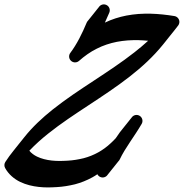

<svg xmlns="http://www.w3.org/2000/svg" viewBox="-61 -843 825 861"><path d="M721.1 -771C686.1 -776.7 650.5 -780.7 614.5 -781.6C596.4 -782.1 578.3 -781.5 560.1 -780.4C542 -778.9 523.8 -776.7 505.7 -773.2C472.6 -766.7 440 -756.3 409.3 -741.6C416.3 -756.5 423 -771.5 429.2 -786.4L429.2 -786.5L429.2 -786.5C434.9 -800.1 428.5 -815.7 414.9 -821.3C402.8 -826.3 389.2 -821.8 382.4 -811.2C381.1 -810 380.1 -808.6 379.1 -807.2C377.9 -805.9 376.8 -804.5 375.8 -803.1C374.6 -801.8 373.5 -800.5 372.5 -799C371.3 -797.7 370.2 -796.4 369.3 -794.9C368.1 -793.6 367 -792.3 366 -790.8C364.8 -789.6 363.7 -788.2 362.7 -786.7C361.5 -785.5 360.4 -784.1 359.5 -782.6C358.2 -781.4 357.1 -780 356.2 -778.5C355 -777.3 353.9 -775.9 352.9 -774.4C351.7 -773.2 350.6 -771.8 349.6 -770.3C348.4 -769.1 347.3 -767.7 346.4 -766.2C345.2 -765 344.1 -763.6 343.1 -762.2C341.9 -760.9 340.8 -759.6 339.8 -758.1C338.6 -756.8 337.5 -755.5 336.6 -754C335.3 -752.7 334.2 -751.4 333.3 -749.9C331 -747.5 329 -744.8 327.7 -741.5C307.4 -692.8 284.6 -646.3 254.3 -605.7C246.9 -595.9 247.1 -581.8 255.6 -572.2C265.3 -561.2 282.1 -560.1 293.2 -569.8L293.4 -570C317.7 -591.4 344 -610.4 372.7 -624.6C401.2 -639.2 431.8 -649.2 463.5 -655.5C479.3 -658.5 495.4 -660.5 511.7 -661.8C527.9 -662.8 544.3 -663.4 560.8 -662.9C574.9 -662.6 589.1 -661.5 603.3 -660.2C583.6 -642.1 563 -624.8 541.7 -608.2C484 -563 422.1 -522.3 359.7 -481.2C297.3 -440.1 234 -398.7 174.2 -351C128.8 -314.7 85.1 -274.3 48 -227.7C46.9 -226.3 45.8 -225 44.7 -223.6C43.6 -222.3 42.6 -220.9 41.5 -219.5C40.4 -218.2 39.3 -216.8 38.2 -215.4C37.1 -214.1 36 -212.7 34.9 -211.3C33.8 -210 32.7 -208.6 31.6 -207.2C30.5 -205.9 29.5 -204.5 28.4 -203.2C27.3 -201.8 26.2 -200.4 25.1 -199.1C24 -197.7 22.9 -196.3 21.8 -195C20.7 -193.6 19.6 -192.3 18.6 -190.9C17.5 -189.5 16.4 -188.2 15.3 -186.8C14.2 -185.4 13.1 -184.1 12 -182.7C10.9 -181.4 9.8 -180 8.7 -178.6C7.6 -177.3 6.6 -175.9 5.5 -174.5C4.4 -173.2 3.3 -171.8 2.2 -170.4C1.1 -169.1 0 -167.7 -1.1 -166.3C-13.9 -150.5 -26 -134 -37.1 -116.7C-42.1 -108.8 -42.9 -98.5 -38.1 -89.7C-22.7 -61.3 2.9 -40 29.6 -27.2C56.6 -14.3 84.7 -7.9 112.4 -4.8C126.3 -3.2 140.1 -2.6 153.8 -2.5C167.3 -3 180.6 -2.8 194.1 -4C221.1 -5.5 248.3 -10 275.1 -16.5C301.9 -23.5 328.2 -34 352.7 -47.5C360.7 -51.8 368.3 -56.7 375.7 -61.7C378.3 -56.6 382.4 -52.3 387.9 -49.7C400.1 -43.9 414.4 -48.2 421.6 -59.2C422.8 -60.5 423.9 -61.8 424.8 -63.3C426.1 -64.6 427.1 -65.9 428.1 -67.4C429.3 -68.6 430.4 -70 431.4 -71.5C432.6 -72.7 433.7 -74.1 434.7 -75.6C435.9 -76.8 437 -78.2 437.9 -79.7C439.1 -80.9 440.2 -82.3 441.2 -83.8C442.4 -85 443.5 -86.4 444.5 -87.9C445.7 -89.1 446.8 -90.5 447.8 -91.9C449 -93.2 450.1 -94.5 451 -96C452.2 -97.3 453.3 -98.6 454.3 -100.1C455.5 -101.4 456.6 -102.7 457.6 -104.2C458.8 -105.4 459.9 -106.8 460.8 -108.3C462.1 -109.5 463.1 -110.9 464.1 -112.4C465.3 -113.6 466.4 -115 467.4 -116.5C468.6 -117.7 469.7 -119.1 470.7 -120.6C472.7 -122.6 474.5 -124.9 475.8 -127.7C501.2 -181.2 541.2 -230.3 574.4 -287.6C581.2 -299.5 577.9 -315 566.4 -322.9C554.2 -331.2 537.7 -328.1 529.4 -316L529.1 -315.7C529 -315.4 528.8 -315.1 528.6 -314.8C527.7 -313.9 526.8 -313 526.1 -311.9L525.9 -311.6C525.7 -311.3 525.5 -311 525.3 -310.8C524.4 -309.8 523.6 -308.9 522.8 -307.8L522.6 -307.5C522.4 -307.2 522.2 -306.9 522 -306.7C521.2 -305.7 520.3 -304.8 519.5 -303.7L519.3 -303.4C519.1 -303.1 519 -302.9 518.8 -302.6C517.9 -301.6 517 -300.7 516.3 -299.6L516.1 -299.3C515.9 -299 515.7 -298.8 515.5 -298.5C514.6 -297.6 513.7 -296.6 513 -295.5L512.8 -295.2C512.6 -294.9 512.4 -294.7 512.2 -294.4C511.4 -293.5 510.5 -292.5 509.7 -291.4L509.5 -291.1C509.3 -290.9 509.1 -290.6 509 -290.3C508.1 -289.4 507.2 -288.4 506.5 -287.4L506.2 -287C506.1 -286.8 505.9 -286.5 505.7 -286.2C504.8 -285.3 503.9 -284.4 503.2 -283.3L503 -283C502.8 -282.7 502.6 -282.4 502.4 -282.1C501.5 -281.2 500.7 -280.3 499.9 -279.2L499.7 -278.9C499.5 -278.6 499.3 -278.3 499.1 -278C498.3 -277.1 497.4 -276.2 496.6 -275.1L496.4 -274.8C496.2 -274.5 496.1 -274.2 495.9 -274C495 -273 494.1 -272.1 493.4 -271L493.2 -270.7C493 -270.4 492.8 -270.1 492.6 -269.9C491.7 -268.9 490.8 -268 490.1 -266.9L489.9 -266.6C489.7 -266.3 489.5 -266 489.3 -265.8C488.5 -264.8 487.6 -263.9 486.8 -262.8L486.6 -262.5C486.4 -262.2 486.2 -262 486.1 -261.7C485.2 -260.7 484.3 -259.8 483.6 -258.7L483.3 -258.4C483.2 -258.1 483 -257.9 482.8 -257.6C481.9 -256.7 481 -255.7 480.3 -254.6L480.1 -254.3C479.9 -254 479.7 -253.8 479.5 -253.5C478.6 -252.6 477.8 -251.6 477 -250.5L476.8 -250.2C470.6 -241.2 464.4 -232.2 458.1 -223.3C450.9 -215.7 443.8 -208.1 436.1 -201.3C401.2 -168.3 359.8 -145.5 314 -133.5C291 -127.9 267.3 -123.9 242.9 -122.5C230.8 -121.4 218.4 -121.7 206.2 -121.2C194.2 -121.3 182.3 -121.8 170.7 -123.1C147.3 -125.8 124.7 -131.2 105.3 -140.6C91.3 -147.3 79.6 -156.2 70.5 -167C96.5 -194.4 125.1 -220 155.1 -243.9C212.2 -289.5 274.2 -330.2 336.6 -371.3C399 -412.4 462.1 -453.8 522.2 -500.8C575.6 -542.6 626.6 -589.2 670.1 -643.2C671.2 -644.5 672.2 -645.9 673.3 -647.2C674.4 -648.6 675.5 -650 676.6 -651.3C677.7 -652.7 678.8 -654.1 679.9 -655.4C681 -656.8 682.1 -658.2 683.2 -659.5C684.3 -660.9 685.3 -662.3 686.4 -663.6C687.5 -665 688.6 -666.3 689.7 -667.7C690.8 -669.1 691.9 -670.4 693 -671.8C694.1 -673.1 695.2 -674.5 696.2 -675.9C697.3 -677.2 698.4 -678.6 699.5 -680C700.6 -681.3 701.7 -682.7 702.8 -684.1C703.9 -685.4 705 -686.8 706.1 -688.1C707.2 -689.5 708.2 -690.9 709.3 -692.2C710.4 -693.6 711.5 -695 712.6 -696.3C713.7 -697.7 714.8 -699.1 715.9 -700.4C717 -701.8 718.1 -703.2 719.2 -704.5C725.7 -712.5 732 -720.6 738.2 -728.9C740.6 -732.1 742.4 -736.2 743.1 -740.5C745.5 -755 735.6 -768.6 721.1 -771Z"/></svg>

Font: Ambarawa
Style: Script
Weight: 500
Foundry: Ekosamp
Version: Version 1.001;